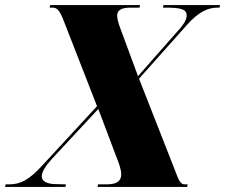

<svg xmlns="http://www.w3.org/2000/svg" viewBox="-54 -734 884 754"><path d="M-34 0H203L205 -10L165 -11C130 -11 110 -23 110 -41C110 -60 125 -82 148 -108L332 -306L400 -126C415 -89 422 -67 422 -49C422 -21 402 -10 364 -10H331L329 0H681L683 -10H671C656 -10 649 -22 634 -63L492 -425L680 -636C727 -689 764 -704 800 -704H808L810 -714H588L586 -704H595C653 -704 679 -699 679 -674C679 -655 666 -637 651 -620L488 -435L421 -616C410 -644 406 -662 406 -673C406 -696 427 -704 458 -704H494L496 -714H143L141 -704H152C169 -704 179 -696 196 -653L327 -317L110 -82C60 -28 27 -10 -18 -10H-32Z"/></svg>

Font: Noto Serif Display SemiCondensed Black
Style: Italic
Weight: 900
Width: 4
Italic angle: -12°
Designer: Monotype Design Team
Foundry: Monotype Imaging Inc.
Version: Version 2.009